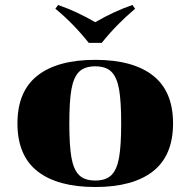

<svg xmlns="http://www.w3.org/2000/svg" viewBox="-20 -738 764 770"><path d="M202 -703 213 -718Q286 -693 362 -649Q438 -693 511 -718L522 -703Q447 -640 388 -566H336Q274 -644 202 -703ZM362 12Q211 12 130.5 -51Q50 -114 50 -243Q50 -372 130.5 -435Q211 -498 362 -498Q513 -498 593.5 -435Q674 -372 674 -243Q674 -114 593.5 -51Q513 12 362 12ZM362 -14Q405 -14 427 -36Q449 -58 457.5 -106Q466 -154 466 -243Q466 -332 457.5 -380Q449 -428 427 -450Q405 -472 362 -472Q319 -472 297 -450Q275 -428 266.5 -380Q258 -332 258 -243Q258 -154 266.5 -106Q275 -58 297 -36Q319 -14 362 -14Z"/></svg>

Font: Chonburi
Style: Regular
Weight: 400
Designer: Thanarat Vachiruckul and Stawix Ruecha
Foundry: Cadson Demak & Katatrad
Version: Version 1.000